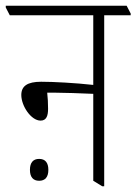

<svg xmlns="http://www.w3.org/2000/svg" viewBox="-43 -642 474 667"><path d="M98 -223C119 -223 124 -241 124 -264C124 -282 123 -304 121 -320C130 -320 143 -320 151 -320C179 -320 235 -318 281 -316V-14L312 5H319V-589H411V-595L397 -622H-23V-616L-9 -589H281V-347C218 -354 142 -358 100 -358C52 -358 31 -343 31 -312C31 -274 65 -223 98 -223ZM93 -14C114 -14 125 -27 125 -52C125 -77 114 -90 93 -90C72 -90 61 -77 61 -52C61 -27 72 -14 93 -14Z"/></svg>

Font: Noto Serif Devanagari ExtraCondensed ExtraLight
Style: Regular
Weight: 200
Width: 2
Designer: Universal Thirst, Indian Type Foundry and the Monotype Design Team
Foundry: Monotype Imaging Inc.
Version: Version 2.004